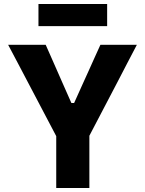

<svg xmlns="http://www.w3.org/2000/svg" viewBox="-20 -936 721 956"><path d="M263.5 -251.5 116.5 -531Q92.5 -576.5 70.8 -618Q49 -659.5 20.5 -713H207.5Q226 -671.5 239 -641.8Q252 -612 263.8 -585.5Q275.5 -559 289.5 -527L335.5 -423H349L394.5 -524Q410 -557.5 422.2 -585Q434.5 -612.5 448 -642.5Q461.5 -672.5 480 -713H661.5Q637.5 -667 613.5 -621.2Q589.5 -575.5 567 -531.5L420.5 -251.5ZM260 0Q260 -57.5 260 -111.5Q260 -165.5 260 -232.5V-390H425V-232.5Q425 -165.5 425 -111.5Q425 -57.5 425 0ZM171.5 -806V-916Q210 -916 253 -916Q296 -916 342.5 -916Q389.5 -916 432 -916Q474.5 -916 513.5 -916V-806Q474.5 -806 432 -806Q389.5 -806 342.5 -806Q296 -806 253 -806Q210 -806 171.5 -806Z"/></svg>

Font: Commissioner Thin
Style: Bold
Weight: 700
Version: Version 1.001;gftools[0.9.23]